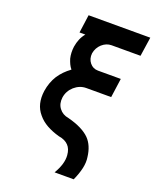

<svg xmlns="http://www.w3.org/2000/svg" viewBox="-163 -792 875 1085"><g transform="rotate(20 274.5 -250.0)"><path d="M178 -700 163 -591H198Q183 -573 174 -551.5Q165 -530 161 -505Q156 -467 164 -434Q169 -418 175.5 -404Q182 -390 192 -378Q149 -347 123 -307Q97 -265 89 -213Q77 -129 123 -76Q145 -49 178 -30.5Q211 -12 254 0Q292 6 312 27Q332 47 335 85Q337 111 328.5 139.5Q320 168 301 200H416Q435 158 443 122Q451 86 446 55Q438 -12 401 -50Q359 -92 270 -115Q233 -121 213 -148Q193 -174 198 -213Q204 -253 235 -281Q267 -309 307 -309H456L472 -424H335Q304 -424 285 -448Q276 -459 272 -473.5Q268 -488 270 -505Q276 -539 301 -562Q327 -585 358 -585H532L549 -700Z"/></g></svg>

Font: Unageo
Style: SemiBold-Italic
Weight: 600
Designer: Richard Sepsi
Foundry: Richard Sepsi
Version: Version 2.000